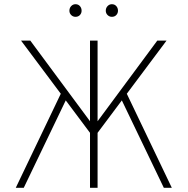

<svg xmlns="http://www.w3.org/2000/svg" viewBox="-20 -893 892 913"><path d="M437 -252V-307L728 -700H772ZM55 0 278 -466 301 -433 93 0ZM415 -252 80 -700H124L415 -307ZM408 0V-700H444V0ZM759 0 551 -433 574 -466 797 0ZM512 -813Q500 -813 491.5 -821.5Q483 -830 483 -842Q483 -855 491.5 -864Q500 -873 512 -873Q525 -873 533 -864Q541 -855 541 -842Q541 -830 533 -821.5Q525 -813 512 -813ZM339 -813Q327 -813 318.5 -821.5Q310 -830 310 -842Q310 -855 318.5 -864Q327 -873 339 -873Q352 -873 360 -864Q368 -855 368 -842Q368 -830 360 -821.5Q352 -813 339 -813Z"/></svg>

Font: Overpass Thin
Style: Regular
Weight: 250
Designer: Delve Withrington, Dave Bailey, Thomas Jockin
Foundry: Delve Fonts LLC
Version: Version 4.000